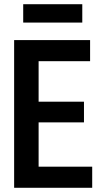

<svg xmlns="http://www.w3.org/2000/svg" viewBox="-20 -890 480 910"><path d="M47 0V-700H407V-600H163V-408H378V-310H163V-100H417V0ZM90 -783V-870H370V-783Z"/></svg>

Font: Tektur SemiCondensed Medium
Style: Regular
Weight: 500
Width: 4
Designer: Adam Jagosz
Foundry: Adam Jagosz
Version: Version 1.005;gftools[0.9.30]